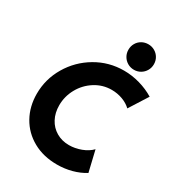

<svg xmlns="http://www.w3.org/2000/svg" viewBox="-221 -1086 1128 1228"><g transform="rotate(30 343.0 -471.5)"><path d="M50.8 -320.8Q50.8 -428.7 106.2 -522.5Q161.6 -616.2 255.9 -671.9Q350.1 -727.5 461.4 -727.5Q520.5 -727.5 578.6 -710.9Q636.7 -694.3 685.5 -664.6L599.1 -528.3Q573.2 -553.2 534.9 -567.4Q496.6 -581.5 454.6 -581.5Q388.2 -581.5 332.3 -546.1Q276.4 -510.7 244.1 -452.4Q211.9 -394 211.9 -328.6Q211.9 -272.9 234.9 -229.7Q257.8 -186.5 299.1 -162.4Q340.3 -138.2 392.6 -138.2Q437 -138.2 481.2 -154.8Q525.4 -171.4 553.7 -200.7L590.3 -46.4Q547.9 -20 496.1 -6.1Q444.3 7.8 388.2 7.8Q287.6 7.8 210.9 -34.9Q134.3 -77.6 92.5 -152.3Q50.8 -227.1 50.8 -320.8ZM417.5 -857.4Q417.5 -883.8 429.9 -905.3Q442.4 -926.8 463.9 -939Q485.4 -951.2 511.7 -951.2Q537.6 -951.2 559.1 -938.7Q580.6 -926.3 593 -905Q605.5 -883.8 605.5 -857.4Q605.5 -831.5 593 -810.1Q580.6 -788.6 559.1 -775.9Q537.6 -763.2 511.7 -763.2Q485.4 -763.2 463.9 -775.9Q442.4 -788.6 429.9 -810.1Q417.5 -831.5 417.5 -857.4Z"/></g></svg>

Font: Reddit Sans Vanilla ExtraBold
Style: Italic
Weight: 800
Italic angle: -11.25°
Designer: Stephen Hutchings
Version: Version 1.013